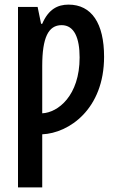

<svg xmlns="http://www.w3.org/2000/svg" viewBox="-20 -572 508 832"><path d="M277 -552C230 -552 190 -532 163 -469H158L143 -542H58V240H163V10C279 5 431 -99 431 -326C431 -471 377 -552 277 -552ZM247 -463C302 -463 325 -407 325 -323C325 -157 231 -84 163 -81V-286C163 -408 189 -463 247 -463Z"/></svg>

Font: Noto Sans Display Condensed Medium
Style: Regular
Weight: 500
Width: 3
Designer: Monotype Design Team
Foundry: Monotype Imaging Inc.
Version: Version 1.900